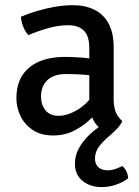

<svg xmlns="http://www.w3.org/2000/svg" viewBox="-20 -524 552 761"><path d="M45 -134Q45 -191 70 -227.5Q95 -264 138 -281.2Q181 -298.5 235.5 -298.5Q264 -298.5 299.8 -296Q335.5 -293.5 365.5 -286V-220Q338.5 -226.5 304.5 -228.5Q270.5 -230.5 241 -230.5Q194 -230.5 168.2 -206.8Q142.5 -183 142.5 -141Q142.5 -109 160.2 -87Q178 -65 212 -65Q249 -65 290.8 -91Q332.5 -117 360.5 -167.5L376 -90.5Q358 -69.5 331.5 -45.5Q305 -21.5 270 -4.2Q235 13 191.5 13Q142 13 109.5 -9Q77 -31 61 -64.8Q45 -98.5 45 -134ZM390 -6Q363.5 -21.5 349.8 -48.5Q336 -75.5 334 -106.5V-333Q334 -382 312 -403Q290 -424 251 -424Q212.5 -424 172.2 -412.8Q132 -401.5 92.5 -385Q80.5 -397 72.2 -417.8Q64 -438.5 63 -457.5Q90.5 -469.5 125.2 -480Q160 -490.5 197.2 -497Q234.5 -503.5 268.5 -503.5Q318 -503.5 354.5 -485.2Q391 -467 410.8 -430Q430.5 -393 430.5 -336V-131Q430.5 -102 438.2 -81Q446 -60 465 -44ZM465 134Q474 141.5 480.5 154.2Q487 167 488 182.5Q470.5 197 442.2 207.2Q414 217.5 383 217.5Q337.5 217.5 307.2 193Q277 168.5 277 124.5Q277 92.5 292.5 64Q308 35.5 332.8 11.8Q357.5 -12 385 -29.5L465 -44Q458.5 -30 446.2 -16.5Q434 -3 419 10Q392 32 374.2 54.5Q356.5 77 356.5 104Q356.5 127.5 370.5 139.2Q384.5 151 406 151Q422.5 151 438 145.5Q453.5 140 465 134Z"/></svg>

Font: Signika Negative
Style: Regular
Weight: 400
Designer: Anna Giedry
Foundry: Anna Giedry
Version: Version 2.001